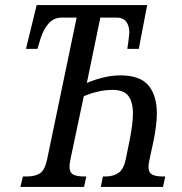

<svg xmlns="http://www.w3.org/2000/svg" viewBox="-20 -734 716 754"><path d="M70 -41H86Q118 -41 137 -53.5Q156 -66 165 -108L281 -665H224Q192 -665 172 -643Q152 -621 140 -585L127 -542H82L124 -714H558L525 -542H480Q482 -555 484.5 -574Q487 -593 488 -605Q488 -632 476 -648.5Q464 -665 437 -665H374L321 -408Q347 -420 383 -429Q419 -438 453 -438Q530 -438 563 -398.5Q596 -359 596 -289Q596 -248 584 -186L568 -111Q563 -89 563 -79Q563 -57 577 -49Q591 -41 619 -41H629L620 0H376L384 -41H395Q426 -41 446.5 -56Q467 -71 475 -114L490 -188Q502 -251 502 -288Q502 -334 484 -357.5Q466 -381 422 -381Q392 -381 361.5 -373.5Q331 -366 309 -356L257 -110Q256 -104 254.5 -95.5Q253 -87 253 -79Q253 -57 267 -49Q281 -41 309 -41H319L310 0H60Z"/></svg>

Font: Noto Serif Cond
Style: Italic
Weight: 400
Width: 3
Italic angle: -12°
Designer: Monotype Design Team
Foundry: Monotype Imaging Inc.
Version: Version 1.001